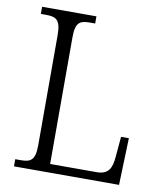

<svg xmlns="http://www.w3.org/2000/svg" viewBox="-81 -780 719 846"><g transform="rotate(10 278.5 -357.0)"><path d="M39 0H509L516 -210H481L473 -119C469 -68 455 -38 402 -38H194V-605C194 -672 214 -682 259 -682H282V-714H39V-682H62C107 -682 128 -672 128 -603V-110C128 -42 107 -32 63 -32H39Z"/></g></svg>

Font: Noto Serif Devanagari SemiCondensed Light
Style: Regular
Weight: 300
Width: 4
Designer: Universal Thirst, Indian Type Foundry and the Monotype Design Team
Foundry: Monotype Imaging Inc.
Version: Version 2.004